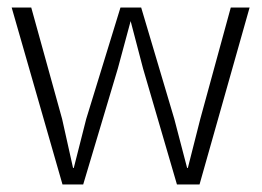

<svg xmlns="http://www.w3.org/2000/svg" viewBox="-20 -490 697 510"><path d="M11 -470H63L145 -174L174 -44H176L209 -174L300 -470H355L443 -174L477 -44H479L512 -174L593 -470H643L510 0H450L360 -308L327 -434L293 -308L201 0H146Z"/></svg>

Font: Mukta ExtraLight
Style: Regular
Weight: 275
Designer: Girish Dalvi and Yashodeep Gholap
Foundry: Ek Type
Version: Version 2.538;PS 1.002;hotconv 16.6.51;makeotf.lib2.5.65220;